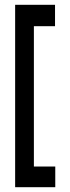

<svg xmlns="http://www.w3.org/2000/svg" viewBox="-20 -690 290 799"><path d="M43 89V-670H209V-581H121V3H210V89Z"/></svg>

Font: Inconsolata UltraCondensed ExtraBold
Style: Regular
Weight: 800
Width: 1
Monospace: yes
Designer: Raph Levien, Cyreal, Brenton Simpson
Foundry: Raph Levien, Cyreal, Google
Version: Version 3.001; ttfautohint (v1.8.2.53-6de2)